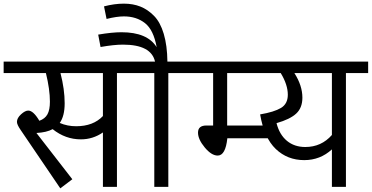

<svg xmlns="http://www.w3.org/2000/svg" viewBox="-39 -1026 2041 1054"><path d="M727 -688V-625H603V0H526V-299Q471 -261 405 -261Q320 -261 250 -317Q217 -299 161 -296L358 -42L292 8L74 -313Q54 -342 54 -357Q54 -378 76.5 -398.5Q99 -419 116 -419Q144 -419 177 -363Q208 -374 221.5 -398.5Q235 -423 235 -468Q235 -535 213 -625H-19V-688ZM526 -389V-625H293Q316 -536 316 -459Q316 -389 289 -351Q331 -333 379 -333Q473 -333 526 -389Z M1007 -688V-625H885V0H808V-625H689V-688H812Q791 -781 636 -781Q587 -781 513 -768L500 -836Q576 -849 628 -849Q770 -849 821 -767Q804 -862 757 -899Q710 -936 641 -936Q602 -936 546 -922L532 -991Q589 -1006 641 -1006Q691 -1006 731.5 -990Q772 -974 806.5 -939Q841 -904 860 -840Q879 -776 880 -688Z M1208 -337H1457V-267H1209Q1199 -172 1156 -172Q1122 -172 1085 -216.5Q1048 -261 1048 -298Q1048 -337 1094 -337H1131V-625H969V-688H1371V-625H1208Z M1982 -688V-625H1860V0H1783V-206Q1719 -147 1631 -147Q1539 -147 1475 -208Q1411 -269 1389 -398Q1466 -411 1503.5 -433.5Q1541 -456 1541 -506Q1541 -561 1502 -625H1321V-688ZM1783 -285V-625H1577Q1621 -556 1621 -490Q1621 -434 1587 -402.5Q1553 -371 1479 -350Q1495 -287 1536 -253Q1577 -219 1637 -219Q1725 -219 1783 -285Z"/></svg>

Font: FiraGO Book
Style: Regular
Weight: 350
Designer: bBox Type
Foundry: bBox Type GmbH
Version: Version 1.001;PS 001.001;hotconv 1.0.88;makeotf.lib2.5.64775